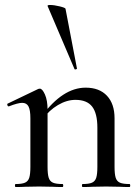

<svg xmlns="http://www.w3.org/2000/svg" viewBox="-20 -751 560 771"><path d="M312 -12Q337 -12 349.5 -17.5Q362 -23 366.5 -37.5Q371 -52 371 -81V-238Q371 -296 350 -323Q329 -350 283 -350Q248 -350 212.5 -329Q177 -308 152 -273L148 -285Q232 -399 324 -399Q379 -399 409.5 -366.5Q440 -334 440 -276V-81Q440 -52 444.5 -37.5Q449 -23 461.5 -17.5Q474 -12 500 -12Q503 -12 503 -6Q503 0 500 0Q476 0 461 -1L406 -2L351 -1Q336 0 312 0Q309 0 309 -6Q309 -12 312 -12ZM43 -12Q68 -12 80.5 -17.5Q93 -23 97.5 -37.5Q102 -52 102 -81V-276Q102 -309 94.5 -323.5Q87 -338 69 -338Q52 -338 16 -324H14Q11 -324 9.5 -329Q8 -334 11 -335L134 -394L140 -395Q150 -395 160.5 -371.5Q171 -348 171 -310V-81Q171 -52 175.5 -37.5Q180 -23 192.5 -17.5Q205 -12 231 -12Q234 -12 234 -6Q234 0 231 0Q207 0 192 -1L137 -2L81 -1Q67 0 43 0Q40 0 40 -6Q40 -12 43 -12ZM181 -731Q197 -731 219.5 -725.5Q242 -720 243 -716L289 -476Q290 -474 285 -472.5Q280 -471 279 -474L171 -727Q170 -731 181 -731Z"/></svg>

Font: Cormorant Garamond Medium
Style: Regular
Weight: 500
Designer: Christian Thalmann (Catharsis Fonts)
Foundry: Catharsis Fonts
Version: Version 4.000